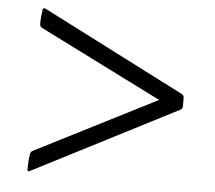

<svg xmlns="http://www.w3.org/2000/svg" viewBox="-46 -624 761 680"><g transform="rotate(5 335.0 -284.0)"><path d="M75 -1Q75 9 83 5L596 -258Q604 -262 604 -272V-300Q604 -310 596 -314L89 -573Q80 -577 79 -567Q77 -554 76 -542.5Q75 -531 75 -518Q75 -508 83 -504L518 -286L89 -68Q80 -64 79 -54Q77 -42 76 -28Q75 -14 75 -1Z"/></g></svg>

Font: Hahmlet
Style: Regular
Weight: 400
Designer: Minjoo Ham & Mark Frömberg
Foundry: hypertype
Version: Version 1.001; ttfautohint (v1.8.3)